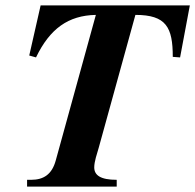

<svg xmlns="http://www.w3.org/2000/svg" viewBox="-20 -689 721 709"><path d="M681 -669H130L88 -484L113 -477C164 -583 232 -632 334 -634L186 -97C172 -45 141 -25 95 -25H80V0H411V-25C351 -25 328 -42 328 -71C328 -92 338 -121 345 -145L480 -634C594 -634 618 -588 618 -479L645 -477Z"/></svg>

Font: XITS
Style: Bold Italic
Weight: 700
Italic angle: -16.33°
Designer: MicroPress Inc., with final additions and corrections provided by Coen Hoffman, Elsevier (retired)
Version: Version 1.302